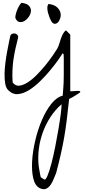

<svg xmlns="http://www.w3.org/2000/svg" viewBox="-20 -730 609 1357"><path d="M260.7 599.6Q227.5 583 215.3 531.2Q203.1 479.5 207 410.2Q210.9 340.8 229 263.7Q247.1 186.5 275.9 119.1Q304.7 51.8 342.3 4.4Q379.9 -43 422.9 -53.7Q423.8 -59.6 424.8 -72.8Q425.8 -85.9 426.8 -100.6Q427.7 -115.2 428.7 -128.4Q429.7 -141.6 429.7 -147.5Q430.7 -168.9 430.7 -202.6Q430.7 -236.3 430.7 -268.1Q430.7 -299.8 430.7 -322.8Q430.7 -345.7 429.7 -346.7L422.9 -353.5Q415 -339.8 391.6 -306.6Q368.2 -273.4 335.9 -234.4Q303.7 -195.3 264.6 -156.7Q225.6 -118.2 185.5 -93.3Q145.5 -68.4 107.4 -64.9Q69.3 -61.5 38.1 -92.8Q22.5 -107.4 17.1 -138.2Q11.7 -168.9 12.2 -206.5Q12.7 -244.1 18.1 -285.6Q23.4 -327.1 30.3 -364.7Q37.1 -402.3 43.5 -432.1Q49.8 -461.9 52.7 -476.6Q57.6 -488.3 67.9 -491.7Q78.1 -495.1 87.9 -492.7Q97.7 -490.2 104 -481.9Q110.4 -473.6 107.4 -461.9Q96.7 -420.9 88.4 -382.8Q80.1 -344.7 74.7 -306.6Q69.3 -268.6 67.9 -229.5Q66.4 -190.4 69.3 -147.5Q88.9 -121.1 117.2 -124.5Q145.5 -127.9 177.7 -148.9Q210 -169.9 243.2 -204.1Q276.4 -238.3 304.7 -273.4Q333 -308.6 354 -339.4Q375 -370.1 383.8 -384.8Q392.6 -399.4 397.9 -418Q403.3 -436.5 409.7 -454.6Q416 -472.7 424.3 -489.3Q432.6 -505.9 446.3 -515.6L476.6 -485.4V-85Q481.4 -84 499.5 -85.9Q517.6 -87.9 531.2 -87.9Q544.9 -87.9 547.4 -82.5Q549.8 -77.1 523.4 -61.5Q509.8 -53.7 496.6 -45.4Q483.4 -37.1 468.8 -31.2Q460 51.8 452.1 114.7Q444.3 177.7 434.6 235.4Q424.8 293 411.1 353.5Q397.5 414.1 377 492.2Q369.1 509.8 359.9 533.7Q350.6 557.6 337.4 576.7Q324.2 595.7 305.7 604Q287.1 612.3 260.7 599.6ZM292 538.1Q301.8 544.9 315.4 512.7Q329.1 480.5 343.3 426.3Q357.4 372.1 370.6 305.7Q383.8 239.3 394 177.7Q404.3 116.2 410.2 69.3Q416 22.5 415 6.8Q371.1 44.9 337.9 95.2Q304.7 145.5 283.7 202.6Q262.7 259.8 254.9 319.8Q247.1 379.9 252.9 438.5Q253.9 447.3 256.3 461.4Q258.8 475.6 261.2 489.3Q263.7 502.9 265.6 512.7Q267.6 522.5 268.6 523.4ZM89.8 -599.6Q86.9 -605.5 89.4 -619.1Q91.8 -632.8 97.7 -649.9Q103.5 -667 112.3 -683.1Q121.1 -699.2 130.9 -710Q168.9 -706.1 184.1 -689.9Q199.2 -673.8 198.7 -653.8Q198.2 -633.8 185.1 -613.8Q171.9 -593.8 154.8 -583Q137.7 -572.3 119.6 -574.2Q101.6 -576.2 89.8 -599.6ZM338.9 -586.9Q335.9 -591.8 330.1 -606.9Q324.2 -622.1 319.3 -639.6Q314.5 -657.2 314.5 -674.3Q314.5 -691.4 323.2 -702.1Q361.3 -697.3 380.9 -680.7Q400.4 -664.1 406.2 -643.6Q412.1 -623 406.2 -603Q400.4 -583 389.2 -571.8Q377.9 -560.5 364.3 -562Q350.6 -563.5 338.9 -586.9Z"/></svg>

Font: Give You Glory
Style: Regular
Weight: 400
Designer: Kimberly Geswein
Foundry: Kimberly Geswein
Version: Version 1.002